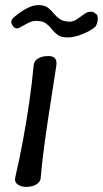

<svg xmlns="http://www.w3.org/2000/svg" viewBox="-20 -727 404 754"><path d="M85 7Q63 7 49.5 -2.5Q36 -12 40 -31Q56 -99 70 -174.5Q84 -250 95 -326Q106 -402 112 -469Q113 -482 120.5 -490Q128 -498 141 -502.5Q154 -507 169 -507Q189 -507 196.5 -497.5Q204 -488 201 -468Q191 -401 179 -325.5Q167 -250 156.5 -174.5Q146 -99 140 -31Q140 -19 132 -10.5Q124 -2 111.5 2.5Q99 7 85 7ZM29 -628Q23 -636 24.5 -643.5Q26 -651 33 -658Q45 -668 61 -679.5Q77 -691 95.5 -699Q114 -707 131 -707Q155 -707 168 -697Q181 -687 191 -674.5Q201 -662 215 -652Q229 -642 255 -642Q270 -642 287.5 -655Q305 -668 316 -675Q325 -681 336.5 -681Q348 -681 354 -674L360 -670Q364 -665 364 -655Q364 -645 361 -635Q358 -625 352 -620Q334 -605 302.5 -592.5Q271 -580 245 -580Q220 -580 206.5 -590Q193 -600 183.5 -612.5Q174 -625 160.5 -635Q147 -645 121 -645Q107 -645 91 -637Q75 -629 61 -621Q53 -615 45.5 -615.5Q38 -616 32 -623Z"/></svg>

Font: Winky Sans Light
Style: Italic
Weight: 300
Italic angle: -8.97852°
Designer: Simon Atzbach
Foundry: typofactur
Version: Version 1.205